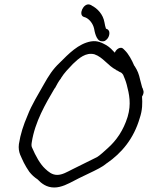

<svg xmlns="http://www.w3.org/2000/svg" viewBox="-20 -838 658 853"><path d="M611 -409C615 -415 620 -426 617 -435L613 -448H612C610 -455 607 -467 603 -482C597 -510 591 -524 579 -543C578 -544 577 -545 576 -547C566 -571 551 -598 536 -613L529 -620C518 -633 497 -622 490 -604C480 -615 468 -628 453 -637C434 -647 415 -659 384 -654C328 -644 285 -599 245 -559C214 -530 196 -501 174 -462C152 -422 121 -374 102 -324C84 -282 71 -243 64 -198C59 -160 76 -139 86 -115C93 -102 100 -89 110 -75C121 -61 132 -51 147 -41C164 -23 187 -5 221 -5C253 -5 284 -22 309 -35C326 -45 403 -80 420 -90C448 -105 454 -114 455 -113C520 -158 574 -221 601 -314C613 -349 613 -380 611 -409ZM223 -446H224C233 -463 241 -478 251 -490V-491C266 -515 284 -533 304 -554C331 -580 361 -606 399 -597C438 -584 459 -546 497 -527L496 -526H497C503 -525 508 -519 517 -516C521 -514 524 -510 527 -506C532 -494 539 -478 543 -462C554 -420 564 -376 547 -319C528 -258 497 -214 459 -180C447 -169 422 -146 411 -140C395 -132 319 -94 302 -86C278 -74 257 -61 234 -61C211 -61 195 -75 181 -88C158 -109 138 -146 123 -181C120 -186 119 -194 121 -205C135 -297 183 -378 223 -446ZM429 -655C448 -652 450 -661 451 -660C464 -670 468 -687 465 -698C463 -704 459 -708 453 -710H451C448 -718 446 -728 444 -739C438 -774 413 -801 386 -814V-815L377 -818C350 -824 327 -772 352 -763L361 -760C378 -752 393 -733 398 -711C400 -700 407 -658 429 -655Z"/></svg>

Font: Stray Cat
Style: BdCnObl
Weight: 700
Version: Version 1.0